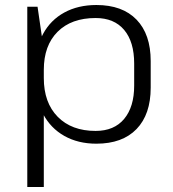

<svg xmlns="http://www.w3.org/2000/svg" viewBox="-20 -567 691 767"><path d="M365 7Q292 7 237 -24Q182 -55 152 -112Q122 -169 122 -245V-300Q122 -376 152 -431.5Q182 -487 237 -517Q292 -547 365 -547Q469 -547 525.5 -488.5Q582 -430 582 -323V-217Q582 -110 525.5 -51.5Q469 7 365 7ZM89 -540H130L155 -368V180H89ZM362 -44Q436 -44 476 -92Q516 -140 516 -225V-313Q516 -400 476 -447.5Q436 -495 362 -495Q265 -495 210 -440Q155 -385 155 -288V-255Q155 -157 210.5 -100.5Q266 -44 362 -44Z"/></svg>

Font: Pathway Extreme 8pt Thin 12pt ExtraLight
Style: Regular
Weight: 250
Version: Version 1.001;gftools[0.9.26]